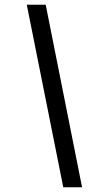

<svg xmlns="http://www.w3.org/2000/svg" viewBox="-20 -731 438 812"><path d="M247.6 61 93.3 -710.9H173.3L327.1 61Z"/></svg>

Font: Mardoto
Style: Italic
Weight: 400
Italic angle: -12°
Designer: Christian Robertson, Vahan Hovhannisyan
Foundry: Google
Version: Version 1.000